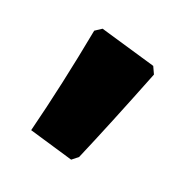

<svg xmlns="http://www.w3.org/2000/svg" viewBox="-51 -804 319 328"><g transform="rotate(15 109.0 -640.0)"><path d="M81 -748 94 -755 194 -716 199 -702Q148 -600 112 -533L100 -525L21 -556Q52 -645 81 -748Z"/></g></svg>

Font: Alegreya Sans ExtraBold
Style: Regular
Weight: 800
Designer: Juan Pablo del Peral
Foundry: Huerta Tipografica
Version: Version 2.007